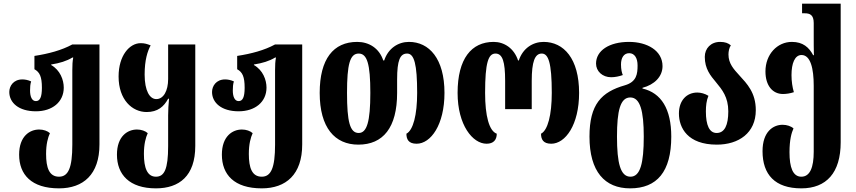

<svg xmlns="http://www.w3.org/2000/svg" viewBox="-20 -780 4701 1054"><path d="M304 254C437 254 526 178 526 13V-536H377C318 -504 247 -485 169 -473V-400C198 -384 210 -359 210 -298C210 -246 199 -225 177 -225C155 -225 145 -250 145 -283C145 -300 146 -319 151 -333C134 -341 117 -344 103 -344C53 -344 31 -307 31 -275C31 -216 83 -169 177 -169C267 -169 330 -220 330 -299C330 -342 310 -395 261 -423V-426C307 -433 346 -445 377 -464H382C378 -444 377 -423 377 -395V14C377 141 355 190 304 190C250 190 233 141 233 65C233 11 243 -25 254 -49C241 -61 219 -69 195 -69C144 -69 85 -33 85 69C85 178 152 254 304 254Z M836 254C964 254 1052 186 1052 21V-536H903V-346C903 -282 878 -236 838 -236C802 -236 774 -281 774 -371C774 -451 790 -499 807 -531C786 -539 774 -543 752 -543C691 -543 631 -475 631 -360C631 -232 706 -165 785 -165C846 -165 880 -195 903 -238H908C905 -207 903 -177 903 -147V22C903 149 882 190 836 190C788 190 770 141 770 65C770 11 780 -25 791 -49C778 -61 756 -69 732 -69C681 -69 622 -33 622 69C622 178 690 254 836 254Z M1417 254C1550 254 1639 178 1639 13V-536H1490C1431 -504 1360 -485 1282 -473V-400C1311 -384 1323 -359 1323 -298C1323 -246 1312 -225 1290 -225C1268 -225 1258 -250 1258 -283C1258 -300 1259 -319 1264 -333C1247 -341 1230 -344 1216 -344C1166 -344 1144 -307 1144 -275C1144 -216 1196 -169 1290 -169C1380 -169 1443 -220 1443 -299C1443 -342 1423 -395 1374 -423V-426C1420 -433 1459 -445 1490 -464H1495C1491 -444 1490 -423 1490 -395V14C1490 141 1468 190 1417 190C1363 190 1346 141 1346 65C1346 11 1356 -25 1367 -49C1354 -61 1332 -69 1308 -69C1257 -69 1198 -33 1198 69C1198 178 1265 254 1417 254Z M1947 14C2083 14 2160 -79 2160 -270V-344C2160 -449 2176 -486 2215 -486C2254 -486 2270 -427 2270 -270C2270 -149 2248 -65 2211 -46C2211 -15 2223 9 2267 9C2345 9 2420 -95 2420 -270C2420 -458 2336 -550 2225 -550C2166 -550 2111 -515 2089 -448H2084C2062 -515 2006 -550 1941 -550C1810 -550 1735 -456 1735 -270C1735 -79 1818 14 1947 14ZM1949 -50C1901 -50 1885 -112 1885 -270C1885 -427 1901 -486 1949 -486C1995 -486 2013 -430 2013 -270C2013 -112 1994 -50 1949 -50Z M2651 9C2689 9 2707 -12 2707 -46C2665 -61 2643 -144 2643 -270C2643 -437 2661 -486 2700 -486C2739 -486 2753 -441 2753 -336V-181H2899V-336C2899 -441 2916 -486 2954 -486C2990 -486 3009 -437 3009 -270C3009 -149 2987 -65 2950 -46C2950 -15 2962 9 3006 9C3084 9 3159 -95 3159 -270C3159 -458 3075 -550 2964 -550C2905 -550 2850 -515 2828 -448H2824C2802 -515 2748 -550 2690 -550C2568 -550 2492 -458 2492 -270C2492 -93 2575 9 2651 9Z M3439 254C3587 254 3665 162 3665 -30C3665 -182 3610 -270 3507 -294V-298C3572 -315 3617 -359 3617 -417C3617 -502 3533 -550 3433 -550C3324 -550 3252 -502 3252 -431C3252 -389 3287 -356 3335 -356C3356 -356 3380 -361 3399 -368C3394 -379 3389 -399 3389 -426C3389 -462 3404 -488 3434 -488C3463 -488 3480 -462 3480 -421C3480 -374 3475 -331 3411 -312C3281 -275 3216 -207 3216 -30C3216 162 3300 254 3439 254ZM3441 190C3386 190 3367 116 3367 -30C3367 -172 3385 -245 3440 -245C3494 -245 3514 -172 3514 -30C3514 116 3495 190 3441 190Z M3915 14C4035 14 4129 -50 4129 -175C4129 -272 4080 -321 4039 -366C4008 -400 3979 -431 3979 -481C3979 -498 3983 -518 3992 -531C3978 -543 3961 -550 3933 -550C3883 -550 3849 -515 3849 -468C3849 -402 3880 -365 3911 -328C3944 -288 3978 -247 3978 -169C3978 -93 3958 -50 3914 -50C3874 -50 3855 -93 3855 -168C3855 -199 3858 -228 3869 -254C3850 -266 3827 -272 3808 -272C3750 -272 3707 -229 3707 -157C3707 -78 3755 14 3915 14Z M4379 254C4516 254 4595 169 4595 1V-760H4383V-707H4398C4425 -707 4447 -699 4447 -654V-584C4447 -545 4447 -508 4448 -477H4444C4421 -520 4388 -550 4327 -550C4247 -550 4182 -482 4182 -388C4182 -309 4222 -264 4278 -264C4296 -264 4317 -267 4338 -274C4330 -301 4325 -333 4325 -368C4325 -432 4343 -478 4380 -478C4430 -478 4447 -403 4447 -309V53C4447 138 4427 190 4379 190C4332 190 4314 138 4314 56C4314 -13 4325 -51 4336 -75C4323 -87 4300 -95 4276 -95C4225 -95 4166 -58 4166 50C4166 178 4234 254 4379 254Z"/></svg>

Font: Noto Serif Georgian ExtraCondensed ExtraBold
Style: Regular
Weight: 800
Width: 2
Designer: Monotype Design Team, Akaki Razmadze
Foundry: Google LLC
Version: Version 2.003